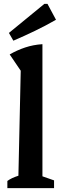

<svg xmlns="http://www.w3.org/2000/svg" viewBox="-20 -971 319 991"><path d="M18 0V-37Q29 -45 42.5 -51.5Q56 -58 75 -64L87 -606L30 -690Q68 -712 110 -726Q152 -740 199 -743V-61L259 -40V0ZM49 -761 26 -801 209 -951H225L269 -869Q215 -838 160 -811.5Q105 -785 49 -761Z"/></svg>

Font: Piazzolla SemiBold
Style: Regular
Weight: 600
Designer: Juan Pablo del Peral
Foundry: Huerta Tipografica
Version: Version 1.330